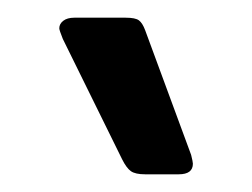

<svg xmlns="http://www.w3.org/2000/svg" viewBox="-20 -766 285 217"><path d="M118 -586 51 -722Q47 -732 47 -734Q47 -739 51.5 -742.5Q56 -746 64 -746H122Q133 -746 137 -743Q141 -740 144 -732L196 -591Q198 -583 198 -581Q198 -569 182 -569H144Q133 -569 128 -572.5Q123 -576 118 -586Z"/></svg>

Font: Mitr Light
Style: Regular
Weight: 300
Designer: Thanarat Vachiruckul
Foundry: Cadson Demak
Version: Version 1.003